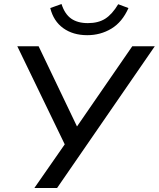

<svg xmlns="http://www.w3.org/2000/svg" viewBox="-20 -935 790 955"><path d="M66 0ZM151 0 302 -217 66 -705H172L363 -306L638 -705H750L264 0ZM414 -760Q343 -760 294.5 -795Q246 -830 230 -895L286 -915Q302 -865 334 -842.5Q366 -820 417 -820Q469 -820 503.5 -842Q538 -864 568 -914L619 -895Q588 -825 534 -792.5Q480 -760 414 -760Z"/></svg>

Font: Winston Medium
Style: Italic
Weight: 500
Italic angle: -9°
Designer: Original fonts by Vernon Adams / Changes by Cristiano Sobral
Foundry: Original fonts by Vernon Adams / Changes by Cristiano Sobral
Version: Version 2.503;July 17, 2020;FontCreator 13.0.0.2655 64-bit